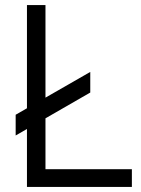

<svg xmlns="http://www.w3.org/2000/svg" viewBox="-20 -740 557 760"><path d="M42 -203.7V-285.8L337.3 -455.3V-373.7ZM86.7 0V-720H160V-70.3H502V0Z"/></svg>

Font: Manrope ExtraLight
Style: Regular
Weight: 200
Designer: Mikhail Sharanda
Foundry: Mikhail Sharanda
Version: Version 4.505